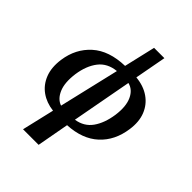

<svg xmlns="http://www.w3.org/2000/svg" viewBox="-273 -898 1264 1264"><g transform="rotate(45 359.5 -265.5)"><path d="M174 229 227 3Q160 -5 111.5 -39.5Q63 -74 40 -132.5Q17 -191 28 -271Q45 -390 127 -463.5Q209 -537 354 -541L405 -760H501L460 -540Q533 -533 584 -497.5Q635 -462 658 -404Q681 -346 670 -269Q653 -147 574 -74.5Q495 -2 360 5L319 229ZM161 -271Q149 -182 172.5 -127.5Q196 -73 241 -58L340 -479Q260 -471 217 -415.5Q174 -360 161 -271ZM537 -269Q549 -357 524 -411Q499 -465 449 -477L371 -57Q444 -68 484 -124Q524 -180 537 -269Z"/></g></svg>

Font: Noto Serif Condensed
Style: Bold Italic
Weight: 700
Width: 3
Italic angle: -12°
Designer: Monotype Design Team
Foundry: Monotype Imaging Inc.
Version: Version 2.014